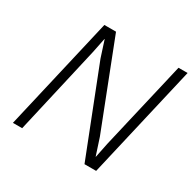

<svg xmlns="http://www.w3.org/2000/svg" viewBox="-146 -816 982 971"><g transform="rotate(30 345.0 -330.0)"><path d="M44 0 197 -660H265L460 -159L492 -61H493L511 -149L630 -660H683L530 0H462L265 -503L234 -599H233L215 -511L98 0Z"/></g></svg>

Font: Kantumruy Pro Light
Style: Italic
Weight: 300
Italic angle: -13°
Version: Version 1.002